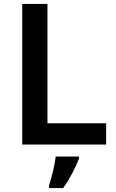

<svg xmlns="http://www.w3.org/2000/svg" viewBox="-20 -734 590 975"><path d="M93 0H519V-108H221V-714H93ZM381 71V61H263C258 104 241 172 229 208V221H301C336 172 366 112 381 71Z"/></svg>

Font: Noto Sans Sinhala SemiBold
Style: Regular
Weight: 600
Designer: Jelle Bosma - Monotype Design Team
Foundry: Monotype Imaging Inc.
Version: Version 2.006